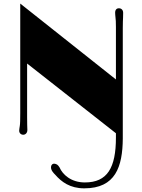

<svg xmlns="http://www.w3.org/2000/svg" viewBox="-20 -742 790 1065"><path d="M86.4 -17.1C86.4 -4.4 95.7 5.4 108.9 5.4C121.1 5.4 131.8 -4.4 131.8 -21C131.8 -25.9 131.3 -35.6 130.9 -48.3C130.4 -61.5 130.4 -77.6 130.4 -94.2V-389.6L623 -2.9V21C623 188.5 575.7 270 450.7 270C373.5 270 326.7 225.1 310.5 187C301.8 172.4 294.4 168 282.7 166C272.5 164.6 264.6 171.4 263.2 182.1C260.3 201.2 277.3 218.3 286.6 227.5C320.8 266.6 368.2 302.7 447.3 302.7C621.1 302.7 659.7 182.6 661.1 26.9V-585.4C661.1 -617.7 662.1 -632.3 662.6 -644C663.1 -652.8 663.1 -659.2 663.1 -670.9C663.1 -689 650.4 -696.3 639.6 -696.3C627.9 -696.3 618.7 -688.5 618.7 -671.9C618.7 -661.6 619.6 -657.2 620.6 -645C622.1 -634.8 623 -620.1 623 -592.3V-301.3L92.3 -722.2V-114.7C92.3 -79.6 91.8 -54.7 89.8 -43.5C88.4 -33.2 86.4 -24.4 86.4 -17.1Z"/></svg>

Font: Limelight
Style: Regular
Weight: 400
Designer: Nicole Fally
Foundry: Nicole Fally
Version: Version 1.002